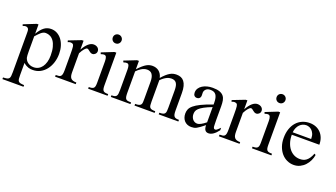

<svg xmlns="http://www.w3.org/2000/svg" viewBox="-76 -1232 3556 2031"><g transform="rotate(20 1702.0 -216.5)"><path d="M466.8 -240.7Q466.8 -188 451.9 -141.6Q437 -95.2 409.9 -60.3Q382.8 -25.4 345.2 -5.4Q307.6 14.6 261.7 14.6Q251 14.6 238.8 13.7Q226.6 12.7 213.4 8.5Q200.2 4.4 185.5 -3.7Q170.9 -11.7 155.3 -25.9V109.4Q155.3 135.7 157 152.3Q158.7 168.9 166.3 178.5Q173.8 188 189.2 191.7Q204.6 195.3 231.4 196.3V214.8H-5.9V196.3Q21.5 195.3 37.1 191.9Q52.7 188.5 60.5 179Q68.4 169.4 70.3 152.3Q72.3 135.3 72.3 107.4V-315.9Q72.3 -334.5 72 -346.4Q71.8 -358.4 70.3 -366.5Q68.8 -374.5 65.4 -379.4Q62 -384.3 56.2 -388.7Q48.3 -394 36.4 -394.8Q24.4 -395.5 2.9 -386.7L-2.9 -403.3L136.7 -459H155.3V-354.5Q172.4 -383.8 189.5 -404.1Q206.5 -424.3 224.1 -436.8Q241.7 -449.2 260.3 -454.6Q278.8 -460 299.3 -460Q336.4 -460 367.2 -443.1Q397.9 -426.3 420.2 -396.7Q442.4 -367.2 454.6 -327.1Q466.8 -287.1 466.8 -240.7ZM388.7 -194.3Q388.7 -248.5 378.4 -287.6Q368.2 -326.7 350.6 -351.6Q333 -376.5 309.6 -388.4Q286.1 -400.4 259.8 -400.4Q245.1 -400.4 232.7 -394.8Q220.2 -389.2 208 -379.2Q195.8 -369.1 183.1 -355.5Q170.4 -341.8 155.3 -325.2V-157.7Q155.3 -105.5 159.7 -86.4Q163.1 -73.7 170.9 -61Q178.7 -48.3 191.4 -38.3Q204.1 -28.3 221.2 -22Q238.3 -15.6 259.8 -15.6Q288.6 -15.6 312.3 -28.1Q335.9 -40.5 352.8 -63.5Q369.6 -86.4 379.2 -119.6Q388.7 -152.8 388.7 -194.3Z M841.3 -406.2Q841.3 -397.5 837.9 -389.2Q834.5 -380.9 828.4 -374.8Q822.3 -368.7 814.2 -364.7Q806.2 -360.8 796.9 -360.8Q784.7 -360.8 775.1 -366.2Q765.6 -371.6 757.8 -378.2Q750 -384.8 742.7 -390.1Q735.4 -395.5 727.5 -395.5Q715.3 -395.5 698 -375.2Q680.7 -355 662.1 -319.3V-104Q662.1 -83 665.5 -66.9Q668.9 -50.8 677.7 -40Q686.5 -29.3 701.9 -23.9Q717.3 -18.6 741.2 -18.6V0H508.8V-18.6Q529.8 -18.6 543.7 -20.8Q557.6 -22.9 565.7 -31.2Q573.7 -39.6 577.1 -56.2Q580.6 -72.8 580.6 -101.1V-274.4Q580.6 -309.6 579.8 -330.3Q579.1 -351.1 577.4 -362.8Q575.7 -374.5 572.8 -379.9Q569.8 -385.3 565.9 -389.6Q555.2 -395.5 542.2 -396.5Q529.3 -397.5 508.8 -388.7L504.4 -406.2L643.1 -460H662.1V-359.9Q717.8 -460 777.8 -460Q791 -460 802.7 -456.1Q814.5 -452.1 823 -445.1Q831.5 -438 836.4 -428Q841.3 -418 841.3 -406.2Z M1039.6 -599.6Q1039.6 -578.6 1025.6 -564Q1011.7 -549.3 990.2 -549.3Q968.8 -549.3 954.6 -563.5Q940.4 -577.6 940.4 -599.6Q940.4 -610.4 944.3 -619.4Q948.2 -628.4 955.1 -634.8Q961.9 -641.1 970.9 -644.8Q980 -648.4 990.2 -648.4Q1000.5 -648.4 1009.5 -644.5Q1018.6 -640.6 1025.1 -634Q1031.7 -627.4 1035.6 -618.7Q1039.6 -609.9 1039.6 -599.6ZM880.9 0V-18.6Q901.9 -18.6 915.3 -21.5Q928.7 -24.4 936.3 -32.5Q943.8 -40.5 946.5 -54.9Q949.2 -69.3 949.2 -91.8V-331.1Q949.2 -363.3 942.1 -379.9Q935.1 -396.5 915.5 -396.5Q908.7 -396.5 900.4 -394.5Q892.1 -392.6 880.9 -388.7L874.5 -406.2L1009.8 -460H1030.8V-91.8Q1030.8 -69.3 1033.7 -54.9Q1036.6 -40.5 1044.2 -32.5Q1051.8 -24.4 1065.2 -21.5Q1078.6 -18.6 1099.6 -18.6V0Z M1675.3 0V-18.6Q1701.7 -18.6 1716.1 -22.9Q1730.5 -27.3 1737.3 -37.1Q1744.1 -46.9 1745.6 -62.7Q1747.1 -78.6 1747.1 -101.1V-294.4Q1747.1 -324.7 1742.7 -345.2Q1738.3 -365.7 1729 -378.4Q1719.7 -391.1 1705.8 -396.7Q1691.9 -402.3 1673.3 -402.3Q1662.6 -402.3 1649.7 -399.7Q1636.7 -397 1622.3 -390.1Q1607.9 -383.3 1591.8 -371.6Q1575.7 -359.9 1557.6 -341.8V-101.1Q1557.6 -77.1 1559.3 -61.3Q1561 -45.4 1568.1 -35.9Q1575.2 -26.4 1589.6 -22.5Q1604 -18.6 1629.4 -18.6V0H1402.8V-18.6Q1431.2 -18.6 1446.3 -23.4Q1461.4 -28.3 1468 -38.6Q1474.6 -48.8 1475.3 -64.5Q1476.1 -80.1 1476.1 -101.1V-294.4Q1476.1 -324.2 1470.7 -345Q1465.3 -365.7 1455.6 -378.7Q1445.8 -391.6 1431.6 -397.5Q1417.5 -403.3 1399.9 -403.3Q1382.3 -403.3 1366 -397.7Q1349.6 -392.1 1335.2 -383.3Q1320.8 -374.5 1308.1 -363.5Q1295.4 -352.5 1285.2 -341.8V-101.1Q1285.2 -72.8 1288.3 -56.4Q1291.5 -40 1299.6 -31.7Q1307.6 -23.4 1321.8 -21Q1335.9 -18.6 1357.4 -18.6V0H1136.2V-18.6Q1157.7 -18.6 1170.7 -21.7Q1183.6 -24.9 1190.9 -33.7Q1198.2 -42.5 1200.7 -58.6Q1203.1 -74.7 1203.1 -101.1V-272.5Q1203.1 -309.6 1202.9 -336.2Q1202.6 -362.8 1197 -377.7Q1191.4 -392.6 1177.5 -395.5Q1163.6 -398.4 1136.2 -388.7L1127.9 -406.2L1264.2 -460H1285.2V-365.7Q1312.5 -395 1333.7 -413.6Q1355 -432.1 1373.3 -442.4Q1391.6 -452.6 1407.7 -456.3Q1423.8 -460 1440.4 -460Q1460.4 -460 1478.5 -454.3Q1496.6 -448.7 1511.5 -437.3Q1526.4 -425.8 1537.4 -408Q1548.3 -390.1 1553.7 -365.7Q1578.6 -394.5 1599.1 -412.6Q1619.6 -430.7 1638.2 -441.4Q1656.7 -452.1 1674.3 -456.1Q1691.9 -460 1710.4 -460Q1737.8 -460 1759.5 -451.2Q1781.2 -442.4 1796.6 -422.6Q1812 -402.8 1820.3 -371.3Q1828.6 -339.8 1828.6 -294.4V-101.1Q1828.6 -75.7 1831.5 -59.6Q1834.5 -43.5 1842.3 -34.2Q1850.1 -24.9 1863 -21.7Q1876 -18.6 1896.5 -18.6V0Z M2344.2 -64.5Q2289.1 8.3 2237.3 8.3Q2226.6 8.3 2217 4.9Q2207.5 1.5 2200.4 -6.8Q2193.4 -15.1 2189.2 -29.1Q2185.1 -43 2185.1 -64.5Q2155.8 -41.5 2136.5 -27.1Q2117.2 -12.7 2102.3 -4.9Q2087.4 2.9 2074 5.6Q2060.5 8.3 2043 8.3Q2019 8.3 1999.5 0.2Q1980 -7.8 1965.8 -22.7Q1951.7 -37.6 1943.8 -58.8Q1936 -80.1 1936 -106Q1936 -130.9 1945.1 -153.3Q1954.1 -175.8 1981 -198.5Q2007.8 -221.2 2056.6 -245.1Q2105.5 -269 2185.1 -296.4V-314.9Q2185.1 -347.2 2179.9 -369.1Q2174.8 -391.1 2164.6 -405Q2154.3 -418.9 2138.7 -425Q2123 -431.2 2101.6 -431.2Q2070.8 -431.2 2053.2 -415.3Q2035.6 -399.4 2034.2 -376.5L2035.2 -347.2Q2036.1 -326.2 2024.7 -313.7Q2013.2 -301.3 1994.6 -301.3Q1975.1 -301.3 1964.4 -313.7Q1953.6 -326.2 1953.6 -348.1Q1953.6 -374.5 1967 -395.3Q1980.5 -416 2003.2 -430.4Q2025.9 -444.8 2055.4 -452.4Q2085 -460 2117.2 -460Q2165.5 -460 2195.1 -449.5Q2224.6 -439 2240.7 -419.2Q2256.8 -399.4 2262 -371.1Q2267.1 -342.8 2267.1 -307.6V-155.3Q2267.1 -124 2268.1 -104Q2269 -84 2269.5 -77.1Q2272 -64 2276.9 -58.6Q2281.7 -53.2 2291 -53.2Q2295.4 -53.2 2299.3 -54.4Q2303.2 -55.7 2308.6 -59.6Q2314 -63.5 2322.3 -71.3Q2330.6 -79.1 2344.2 -92.8ZM2185.1 -267.6Q2128.4 -245.6 2095.5 -227.3Q2062.5 -209 2045.4 -192.4Q2028.3 -175.8 2023.7 -160.4Q2019 -145 2019 -128.9Q2019 -111.3 2024.4 -96.7Q2029.8 -82 2038.8 -71Q2047.9 -60.1 2060.3 -53.7Q2072.8 -47.4 2086.9 -46.9Q2106 -45.9 2130.1 -58.6Q2154.3 -71.3 2185.1 -96.2Z M2685.5 -406.2Q2685.5 -397.5 2682.1 -389.2Q2678.7 -380.9 2672.6 -374.8Q2666.5 -368.7 2658.4 -364.7Q2650.4 -360.8 2641.1 -360.8Q2628.9 -360.8 2619.4 -366.2Q2609.9 -371.6 2602.1 -378.2Q2594.2 -384.8 2586.9 -390.1Q2579.6 -395.5 2571.8 -395.5Q2559.6 -395.5 2542.2 -375.2Q2524.9 -355 2506.3 -319.3V-104Q2506.3 -83 2509.8 -66.9Q2513.2 -50.8 2522 -40Q2530.8 -29.3 2546.1 -23.9Q2561.5 -18.6 2585.4 -18.6V0H2353V-18.6Q2374 -18.6 2387.9 -20.8Q2401.9 -22.9 2409.9 -31.2Q2418 -39.6 2421.4 -56.2Q2424.8 -72.8 2424.8 -101.1V-274.4Q2424.8 -309.6 2424.1 -330.3Q2423.3 -351.1 2421.6 -362.8Q2419.9 -374.5 2417 -379.9Q2414.1 -385.3 2410.2 -389.6Q2399.4 -395.5 2386.5 -396.5Q2373.5 -397.5 2353 -388.7L2348.6 -406.2L2487.3 -460H2506.3V-359.9Q2562 -460 2622.1 -460Q2635.3 -460 2647 -456.1Q2658.7 -452.1 2667.2 -445.1Q2675.8 -438 2680.7 -428Q2685.5 -418 2685.5 -406.2Z M2883.8 -599.6Q2883.8 -578.6 2869.9 -564Q2856 -549.3 2834.5 -549.3Q2813 -549.3 2798.8 -563.5Q2784.7 -577.6 2784.7 -599.6Q2784.7 -610.4 2788.6 -619.4Q2792.5 -628.4 2799.3 -634.8Q2806.2 -641.1 2815.2 -644.8Q2824.2 -648.4 2834.5 -648.4Q2844.7 -648.4 2853.8 -644.5Q2862.8 -640.6 2869.4 -634Q2876 -627.4 2879.9 -618.7Q2883.8 -609.9 2883.8 -599.6ZM2725.1 0V-18.6Q2746.1 -18.6 2759.5 -21.5Q2772.9 -24.4 2780.5 -32.5Q2788.1 -40.5 2790.8 -54.9Q2793.5 -69.3 2793.5 -91.8V-331.1Q2793.5 -363.3 2786.4 -379.9Q2779.3 -396.5 2759.8 -396.5Q2752.9 -396.5 2744.6 -394.5Q2736.3 -392.6 2725.1 -388.7L2718.8 -406.2L2854 -460H2875V-91.8Q2875 -69.3 2877.9 -54.9Q2880.9 -40.5 2888.4 -32.5Q2896 -24.4 2909.4 -21.5Q2922.9 -18.6 2943.8 -18.6V0Z M3381.8 -163.6Q3377 -130.9 3361.8 -98.9Q3346.7 -66.9 3323.2 -41.7Q3299.8 -16.6 3268.1 -1Q3236.3 14.6 3197.8 14.6Q3158.2 14.6 3122.6 -1.7Q3086.9 -18.1 3060.3 -48.6Q3033.7 -79.1 3018.1 -122.3Q3002.4 -165.5 3002.4 -218.8Q3002.4 -275.4 3017.8 -320.3Q3033.2 -365.2 3060.8 -396.5Q3088.4 -427.7 3126.5 -444.3Q3164.6 -460.9 3210 -460.9Q3247.1 -460.9 3278.6 -448.5Q3310.1 -436 3333 -412.6Q3356 -389.2 3368.9 -355.5Q3381.8 -321.8 3381.8 -279.3H3071.8Q3071.8 -229.5 3085 -189.9Q3098.1 -150.4 3120.6 -123Q3143.1 -95.7 3172.6 -81.3Q3202.1 -66.9 3234.9 -66.4Q3256.8 -65.9 3275.6 -71Q3294.4 -76.2 3310.5 -88.6Q3326.7 -101.1 3340.6 -121.8Q3354.5 -142.6 3366.2 -173.3ZM3279.8 -306.6Q3279.8 -343.8 3269 -366.9Q3258.3 -390.1 3243.2 -403.3Q3228 -416.5 3211.4 -421.4Q3194.8 -426.3 3182.6 -426.3Q3163.1 -426.3 3144.3 -418.5Q3125.5 -410.6 3110.4 -395.5Q3095.2 -380.4 3085 -357.9Q3074.7 -335.4 3071.8 -306.6Z"/></g></svg>

Font: GodaGr
Style: Regular
Weight: 400
Version: 1.0.0